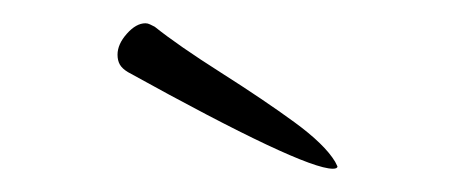

<svg xmlns="http://www.w3.org/2000/svg" viewBox="-20 -616 395 165"><path d="M268 -477 270 -473Q270 -472 269 -471.5Q268 -471 266 -471Q240 -471 90 -554Q85 -557 83 -560.5Q81 -564 81 -569Q81 -578 89 -587Q97 -596 105 -596Q107 -596 109 -595Q111 -594 113 -593Q133 -577 170 -553.5Q207 -530 233 -511Q259 -492 268 -477Z"/></svg>

Font: Bilbo Swash Caps
Style: Regular
Weight: 400
Designer: Robert E. Leuschke
Foundry: Robert E. Leuschke
Version: Version 1.003